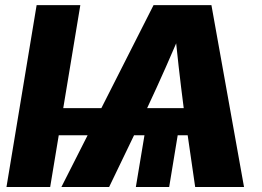

<svg xmlns="http://www.w3.org/2000/svg" viewBox="-20 -748 1046 768"><path d="M301.3 -727.5 180.7 0H5.9L126.5 -727.5ZM699.7 -261.2 656.7 0H523.4L566.9 -261.2ZM225.6 0 594.2 -727.5H825.7L956.1 0H760.7L714.4 -319.3Q704.1 -398.9 694.6 -482.4Q685.1 -565.9 676.3 -661.6H721.7Q681.6 -566.4 644.8 -482.9Q607.9 -399.4 570.3 -319.3L416.5 0ZM168.9 -207 186.5 -315.4H838.4L820.3 -207Z"/></svg>

Font: Inter 28pt ExtraBold
Style: Italic
Weight: 800
Italic angle: -9.3988°
Designer: Rasmus Andersson
Foundry: rsms
Version: Version 4.001;git-66647c0bb